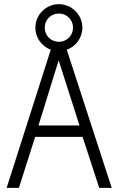

<svg xmlns="http://www.w3.org/2000/svg" viewBox="-20 -903 567 923"><path d="M517 0 301 -664C344 -679 376 -721 376 -770C376 -832 325 -883 263 -883C201 -883 150 -832 150 -770C150 -721 181 -680 224 -664L12 0H71L149 -245H377L457 0ZM362 -300H165L262 -613ZM331 -770C331 -732 301 -702 263 -702C225 -702 195 -732 195 -770C195 -808 225 -838 263 -838C301 -838 331 -808 331 -770Z"/></svg>

Font: Advent Pro
Style: Regular
Weight: 400
Designer: Andreas Kalpakidis
Foundry: Andreas Kalpakidis
Version: Version 2.002 2008